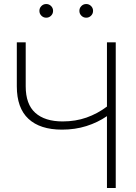

<svg xmlns="http://www.w3.org/2000/svg" viewBox="-20 -939 677 959"><path d="M289.6 -291.5Q180.2 -291.5 122.1 -345.5Q64 -399.4 64 -507.8V-727.5H108.4V-507.8Q108.4 -418.5 156.2 -375.5Q204.1 -332.5 293 -332.5Q357.4 -332.5 412.1 -351.8Q466.8 -371.1 514.2 -406.7V-727.5H558.1V0H514.2V-358.9Q467.8 -327.1 411.4 -309.3Q355 -291.5 289.6 -291.5ZM410.6 -850.6Q396.5 -850.6 386.5 -860.6Q376.5 -870.6 376.5 -884.8Q376.5 -898.9 386.5 -908.9Q396.5 -918.9 410.6 -918.9Q424.8 -918.9 434.8 -908.9Q444.8 -898.9 444.8 -884.8Q444.8 -870.6 434.8 -860.6Q424.8 -850.6 410.6 -850.6ZM210.9 -850.6Q196.8 -850.6 186.8 -860.6Q176.8 -870.6 176.8 -884.8Q176.8 -898.9 186.8 -908.9Q196.8 -918.9 210.9 -918.9Q225.1 -918.9 235.1 -908.9Q245.1 -898.9 245.1 -884.8Q245.1 -870.6 235.1 -860.6Q225.1 -850.6 210.9 -850.6Z"/></svg>

Font: Inter Display ExtraLight
Style: Regular
Weight: 200
Designer: Rasmus Andersson
Foundry: rsms
Version: Version 4.000;git-a52131595